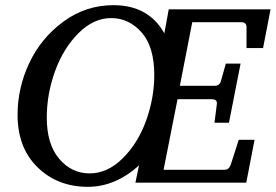

<svg xmlns="http://www.w3.org/2000/svg" viewBox="-20 -707 1067 743"><path d="M1027 -671 998 -521H934V-602Q934 -621 914 -621H724L676 -375H811Q830 -375 835 -394L854 -461H911L866 -232H810L819 -303Q822 -323 800 -323H667L613 -50H849Q866 -50 873 -70L904 -166H965L933 0H504L518 -67Q426 16 320 16Q203 16 125.5 -59.5Q48 -135 48 -263Q48 -367 93.5 -463.5Q139 -560 225.5 -623.5Q312 -687 419 -687Q555 -687 616 -578L633 -671ZM577 -417Q577 -526 528 -581.5Q479 -637 410 -637Q342 -637 283.5 -578.5Q225 -520 193 -431.5Q161 -343 161 -252Q161 -149 209 -92.5Q257 -36 327 -36Q396 -36 455 -94.5Q514 -153 545.5 -240.5Q577 -328 577 -417Z"/></svg>

Font: Veleka
Style: Italic
Weight: 400
Italic angle: -12°
Designer: Stefan Peev, Context Ltd, 2016; SIL International, 1997-2014.
Foundry: Stefan Peev, Context Ltd, 2016
Version: Version 1.000